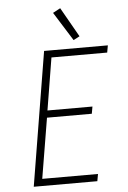

<svg xmlns="http://www.w3.org/2000/svg" viewBox="-62 -1005 701 1050"><g transform="rotate(-5 288.0 -480.0)"><path d="M80 0H429L436 -39H130L185 -370H431L438 -409H191L238 -696H544L551 -735H201ZM367 -780 401 -798 309 -960 268 -938Z"/></g></svg>

Font: Iosevka Sparkle Extralight
Style: Italic
Weight: 200
Italic angle: -9°
Designer: Belleve Invis
Foundry: Belleve Invis
Version: Version 4.5.0; ttfautohint (v1.8.3)